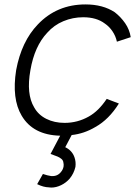

<svg xmlns="http://www.w3.org/2000/svg" viewBox="-20 -598 611 868"><path d="M462.5 -151 517.5 -130Q472 -57.5 411.5 -24Q360.5 6.5 304 12.5L275 67.5Q305.5 82 316.5 112.5Q324 133.5 321 156.5Q314 186.5 295 209.5Q279 228 256.5 239Q234 250 211.5 250L201 249Q176.5 248.5 148 234.5L174 188.5Q194 195.5 211.5 198Q240 200 256 179Q265 168.5 267.5 154Q268 149.5 267.8 145Q267.5 140.5 266.5 136.5Q265.5 127 257.8 120.5Q250 114 240.2 109.8Q230.5 105.5 221.5 102.8Q212.5 100 208.5 98L252 15.5Q129.5 12.5 78 -75Q32.5 -151.5 53 -281Q77 -410.5 151 -487.5Q237 -578 366.5 -578Q445.5 -578 499 -542.5Q526 -521.5 545.8 -493Q565.5 -464.5 571 -430L508.5 -409.5Q503 -435 488.5 -456.5Q474 -478 454 -491.5Q416.5 -520 356 -520Q309 -520 266.5 -502.2Q224 -484.5 193.5 -450Q136 -389 117.5 -281Q98 -173 134.5 -112.5Q153 -79 189.2 -60.8Q225.5 -42.5 272 -42.5Q330.5 -42.5 381 -71Q403.5 -83.5 423.8 -103.5Q444 -123.5 462.5 -151Z"/></svg>

Font: Russisch Sans Light
Style: Italic
Weight: 300
Italic angle: -10°
Designer: Michael Sharanda (font) & Cristiano Sobral (main changes)
Foundry: Michael Sharanda
Version: Version 2.00;September 8, 2020;FontCreator 13.0.0.2681 64-bi